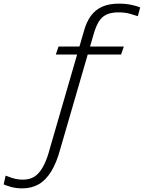

<svg xmlns="http://www.w3.org/2000/svg" viewBox="-159 -793 791 1056"><path d="M163 -537H522L507 -493H148ZM173 25Q152 103 122 151Q92 199 53 221Q14 243 -36 243Q-70 243 -97 235.5Q-124 228 -139 221L-128 173Q-119 176 -105 181.5Q-91 187 -73 191Q-55 195 -34 195Q-7 195 14.5 186.5Q36 178 54 158Q72 138 87.5 104.5Q103 71 116 21L302 -620Q316 -672 341 -706Q366 -740 404 -756.5Q442 -773 494 -773Q532 -773 563 -766.5Q594 -760 612 -752L599 -704Q582 -710 555 -717.5Q528 -725 492 -725Q452 -725 426 -712.5Q400 -700 384 -673.5Q368 -647 356 -605Z"/></svg>

Font: Roboto Serif 20pt ExtraLight
Style: Italic
Weight: 250
Italic angle: -10°
Version: Version 1.007